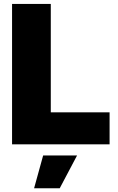

<svg xmlns="http://www.w3.org/2000/svg" viewBox="-20 -748 611 995"><path d="M42.5 0V-727.5H243.2V-166H547.9V0ZM156.7 227.5 203.6 57.6H379.4L289.6 227.5Z"/></svg>

Font: Inter 24pt Black
Style: Regular
Weight: 900
Designer: Rasmus Andersson
Foundry: rsms
Version: Version 4.001;git-66647c0bb